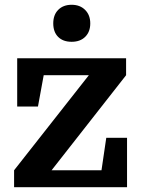

<svg xmlns="http://www.w3.org/2000/svg" viewBox="-20 -784 598 804"><path d="M405 -71 425 -207H512V0H39V-71L352 -469H163L139 -338H52V-540H508V-469L196 -71ZM203 -686Q203 -722 224 -743Q245 -764 280 -764Q315 -764 336.5 -742.5Q358 -721 358 -686Q358 -651 337 -630Q316 -609 280 -609Q244 -609 223.5 -629.5Q203 -650 203 -686Z"/></svg>

Font: Domine
Style: Bold
Weight: 700
Designer: Pablo Impallari, Rodrigo Fuenzalida, Brenda Gallo
Foundry: Pablo Impallari, Rodrigo Fuenzalida, Brenda Gallo
Version: Version 2.000